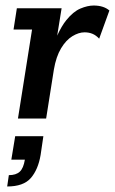

<svg xmlns="http://www.w3.org/2000/svg" viewBox="-20 -429 416 695"><path d="M45 0 96 -322H29L41 -399H203L187 -300Q203 -335 220 -356Q245 -387 271 -398Q297 -409 319 -409Q355 -409 376 -391L339 -289Q328 -301 315 -306.5Q302 -312 286 -312Q265 -312 242 -298Q219 -284 201 -254Q183 -224 175 -177L147 0ZM6 246 12 205Q38 205 51.5 192.5Q65 180 70 149H21L35 64H137L127 132Q118 185 91.5 215.5Q65 246 6 246Z"/></svg>

Font: Rokkitt SemiBold SemiBold
Style: Italic
Weight: 600
Italic angle: -9°
Version: Version 3.103